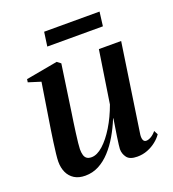

<svg xmlns="http://www.w3.org/2000/svg" viewBox="-125 -755 776 863"><g transform="rotate(-20 263.5 -324.0)"><path d="M137 11.5Q106 11.5 85.2 -1.5Q64.5 -14.5 54 -37Q43.5 -59.5 43.5 -89Q43.5 -101.5 46.2 -126.2Q49 -151 53 -179.8Q57 -208.5 60.8 -233.2Q64.5 -258 66.5 -269.5L95.5 -453L36.5 -471.5L38.5 -486L190 -513.5L207.5 -500L175 -276Q172.5 -259.5 168.8 -234.8Q165 -210 161.8 -184.2Q158.5 -158.5 156.2 -137.8Q154 -117 154 -108.5Q154 -92 157.5 -80.2Q161 -68.5 169.2 -62.8Q177.5 -57 191.5 -57Q218 -57 247 -83Q276 -109 303 -153.2Q330 -197.5 349.5 -251.5L388 -502.5H494.5L431.5 -78.5Q429.5 -62 433.5 -52.2Q437.5 -42.5 448 -42.5Q458 -42.5 470.8 -49.8Q483.5 -57 495.5 -71.5L505.5 -52.5Q494.5 -36 476.2 -21.5Q458 -7 435 2Q412 11 386 11Q350 11 336.5 -7Q323 -25 323 -47.5Q323 -52.5 325 -68.5Q327 -84.5 330.2 -106.2Q333.5 -128 337 -150Q340.5 -172 343 -188H341.5Q325 -147.5 304 -111.5Q283 -75.5 257.5 -47.8Q232 -20 202 -4.2Q172 11.5 137 11.5ZM183.5 -660H448.5L440 -592.5H174Z"/></g></svg>

Font: Merriweather 144pt Medium
Style: Italic
Weight: 500
Italic angle: -7.8°
Version: Version 2.101